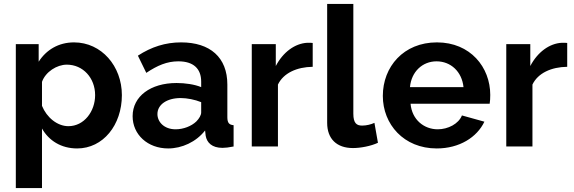

<svg xmlns="http://www.w3.org/2000/svg" viewBox="-20 -750 2938 983"><path d="M195 -92C230 -30 293 10 375 10C508 10 604 -110 604 -263C604 -411 500 -533 359 -533C280 -533 217 -495 178 -434V-524H61V213H195ZM467 -263C467 -180 411 -104 330 -104C273 -104 219 -149 195 -208V-331C213 -382 271 -419 322 -419C405 -419 467 -351 467 -263Z M659 -155C659 -61 736 10 841 10C911 10 984 -23 1030 -82L1033 -55C1039 -20 1065 7 1119 7C1133 7 1152 5 1176 0V-109C1153 -111 1144 -121 1144 -150V-317C1144 -456 1056 -533 907 -533C827 -533 755 -510 686 -465L729 -377C786 -415 835 -436 893 -436C971 -436 1010 -398 1010 -332V-304C976 -318 928 -325 884 -325C751 -325 659 -257 659 -155ZM985 -128C960 -104 919 -88 879 -88C820 -88 786 -126 786 -166C786 -215 835 -248 905 -248C938 -248 978 -240 1010 -227V-174C1010 -161 1000 -143 985 -128Z M1581 -408V-530C1575 -531 1568 -531 1554 -531C1490 -528 1429 -483 1392 -412V-524H1269V0H1403V-317C1431 -376 1500 -407 1581 -408Z M1655 -730V-121C1655 -39 1704 8 1787 8C1826 8 1879 -2 1915 -19L1897 -121C1880 -113 1856 -107 1834 -107C1806 -107 1789 -119 1789 -168V-730Z M2216 10C2332 10 2422 -47 2460 -127L2345 -159C2328 -116 2274 -88 2221 -88C2151 -88 2089 -137 2082 -219H2487C2489 -230 2490 -247 2490 -264C2490 -406 2388 -533 2217 -533C2046 -533 1940 -408 1940 -259C1940 -114 2047 10 2216 10ZM2079 -304C2086 -383 2143 -436 2215 -436C2288 -436 2345 -383 2353 -304Z M2884 -408V-530C2878 -531 2871 -531 2857 -531C2793 -528 2732 -483 2695 -412V-524H2572V0H2706V-317C2734 -376 2803 -407 2884 -408Z"/></svg>

Font: FIGSv2-sans-serif
Style: Bold
Weight: 700
Designer: Matt McInerney, Pablo Impallari, Rodrigo Fuenzalida,Mirko Velimirovic
Foundry: Matt McInerney, Pablo Impallari, Rodrigo Fuenzalida
Version: Version 4.021;hotconv 1.0.109;makeotfexe 2.5.65596